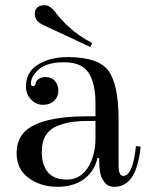

<svg xmlns="http://www.w3.org/2000/svg" viewBox="-20 -700 565 740"><path d="M114 -647Q114 -662 123.5 -671Q133 -680 152.5 -680Q172 -680 194 -653Q198 -645 207 -636Q216 -627 223.5 -618Q231 -609 236.5 -604.5Q242 -600 251 -591.5Q260 -583 268 -577Q276 -571 287 -563Q304 -551 335 -534L328 -519L148 -603Q114 -618 114 -647ZM241 -480Q360 -480 398.5 -426.5Q437 -373 437 -240V-63Q437 -22 455 -22Q492 -22 504 -137L522 -135Q507 20 421 20Q396 20 382.5 2Q369 -16 365.5 -37.5Q362 -59 362 -91H356Q343 -38 303 -9Q263 20 200.5 20Q138 20 91 -13.5Q44 -47 44 -110Q44 -157 71 -188Q127 -252 325 -252Q336 -252 348 -252V-301Q348 -380 321 -420Q294 -460 227.5 -460Q161 -460 130 -433Q99 -406 99 -377Q99 -368 107.5 -368Q116 -368 117 -377Q123 -403 157 -403Q179 -403 192 -387.5Q205 -372 205 -349.5Q205 -327 188.5 -311.5Q172 -296 145.5 -296Q119 -296 99.5 -316.5Q80 -337 80 -367Q80 -423 127 -451.5Q174 -480 241 -480ZM348 -167V-234Q338 -234 316.5 -234Q295 -234 265.5 -231Q236 -228 205 -216Q141 -193 141 -114Q141 -66 164 -37Q187 -8 238 -8Q289 -8 318.5 -54Q348 -100 348 -167Z"/></svg>

Font: Elsie Swash Caps
Style: Regular
Weight: 400
Designer: Alejandro Inler
Foundry: Alejandro Inler
Version: 1.003